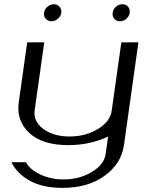

<svg xmlns="http://www.w3.org/2000/svg" viewBox="-20 -706 706 934"><path d="M653.3 -500 583 0Q570.3 89.8 489.3 148.9Q408.2 208 283.2 208Q189.5 208 127 174.3Q64.5 140.6 35.2 83H106.4Q125 119.1 176.8 143.1Q228.5 167 289.1 167Q366.2 167 426.8 130.4Q487.3 93.8 494.1 42L505.9 -42Q418 0 312.5 0Q185.5 0 122.1 -59.6Q58.6 -119.1 71.3 -209L112.3 -500H195.3L148.4 -168Q141.6 -115.2 190.9 -78.6Q240.2 -42 318.4 -42Q396.5 -42 456.5 -78.6Q516.6 -115.2 523.4 -168L570.3 -500ZM575.2 -685.5Q592.8 -685.5 603 -673.3Q613.3 -661.1 611.3 -643.6Q608.4 -627 594.7 -614.7Q581.1 -602.5 563.5 -602.5Q546.9 -602.5 536.1 -614.7Q525.4 -627 528.3 -643.6Q530.3 -661.1 544.4 -673.3Q558.6 -685.5 575.2 -685.5ZM278.3 -643.6Q275.4 -627 261.2 -614.7Q247.1 -602.5 230.5 -602.5Q213.9 -602.5 202.6 -614.7Q191.4 -627 194.3 -643.6Q196.3 -661.1 210.9 -673.3Q225.6 -685.5 242.2 -685.5Q258.8 -685.5 269.5 -673.3Q280.3 -661.1 278.3 -643.6Z"/></svg>

Font: okolaks
Style: RegularItalic
Weight: 500
Italic angle: -8°
Version: Version 000.6.0